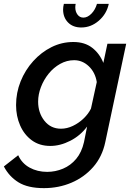

<svg xmlns="http://www.w3.org/2000/svg" viewBox="-64 -749 689 992"><path d="M163 223Q80 223 31.5 193Q-17 163 -44 111L30 53Q49 95 89 117Q129 139 180 139Q222 139 261.5 122.5Q301 106 329.5 72Q358 38 370 -15L386 -95Q351 -48 299 -21.5Q247 5 196 5Q140 5 100.5 -24Q61 -53 40 -101Q19 -149 19 -206Q19 -270 42.5 -328.5Q66 -387 107.5 -433Q149 -479 202 -505.5Q255 -532 315 -532Q374 -532 412.5 -502Q451 -472 470 -424L491 -523H588L480 -15Q464 61 417.5 114Q371 167 305 195Q239 223 163 223ZM251 -84Q282 -84 312.5 -98.5Q343 -113 368 -137Q393 -161 406 -188L436 -325Q428 -375 395 -406.5Q362 -438 319 -438Q281 -438 247 -419Q213 -400 187.5 -368.5Q162 -337 147.5 -299Q133 -261 133 -224Q133 -166 165.5 -125Q198 -84 251 -84ZM367 -658Q388 -658 408 -678Q428 -698 437 -729H498Q487 -677 446.5 -642Q406 -607 356 -607Q313 -607 287.5 -633Q262 -659 262 -700Q262 -713 266 -729H327Q326 -724 325.5 -719.5Q325 -715 325 -711Q325 -689 336.5 -673.5Q348 -658 367 -658Z"/></svg>

Font: Raleway SemiBold
Style: Italic
Weight: 600
Italic angle: -12°
Designer: Matt McInerney, Pablo Impallari, Rodrigo Fuenzalida
Foundry: Matt McInerney, Pablo Impallari, Rodrigo Fuenzalida
Version: Version 4.026